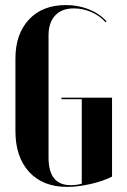

<svg xmlns="http://www.w3.org/2000/svg" viewBox="-20 -729 503 759"><path d="M41 -497.1Q41 -594.7 94.5 -651.9Q147.9 -709 240.2 -709Q288.6 -709 330.6 -692.4Q372.6 -675.8 400.9 -645L397 -641.1Q375 -666.5 341.3 -681.2Q307.6 -695.8 272 -695.8Q224.1 -695.8 198 -667.7Q171.9 -639.6 171.9 -588.9V-106Q171.9 2.9 258.8 2.9Q285.2 2.9 303.2 -2.9V-336.9H223.1V-342.8H422.9V-30.8Q388.7 -13.2 338.4 -1.7Q288.1 9.8 245.1 9.8Q149.4 9.8 95.2 -49.3Q41 -108.4 41 -210.9Z"/></svg>

Font: Moniqa Black Display
Style: Regular
Weight: 900
Designer: Rajesh Rajput
Foundry: Rajesh Rajput
Version: Version 1.000